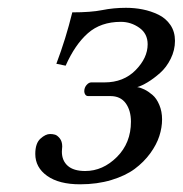

<svg xmlns="http://www.w3.org/2000/svg" viewBox="-20 -462 470 494"><path d="M140.1 -85Q140.1 -82.5 139.6 -78.4Q139.2 -74.2 139.2 -71.8Q139.2 -48.8 154.3 -35.4Q169.4 -22 199.2 -22Q244.6 -22 280.8 -58.1Q316.9 -94.2 316.9 -148.9Q316.9 -177.7 303.5 -196.3Q290 -214.8 264.2 -214.8H207Q202.1 -214.8 199.5 -218.5Q196.8 -222.2 196.8 -227.1Q196.8 -236.3 202.6 -243.2Q208.5 -250 214.8 -250H249Q297.9 -250 328.9 -281.5Q359.9 -313 359.9 -348.1Q359.9 -375.5 338.4 -390.6Q316.9 -405.8 291 -405.8Q239.3 -405.8 206.1 -376.5Q172.9 -347.2 148.9 -293L125 -297.9Q149.4 -362.3 166 -430.2Q213.9 -430.2 242.9 -436Q272 -441.9 304.2 -441.9Q326.7 -441.9 347.4 -437.7Q368.2 -433.6 387.5 -424.3Q406.7 -415 418.5 -397.7Q430.2 -380.4 430.2 -356.9Q430.2 -333 419.2 -310.8Q408.2 -288.6 391.8 -274.2Q375.5 -259.8 360.1 -250.5Q344.7 -241.2 333 -237.8Q341.3 -236.8 351.3 -231.9Q361.3 -227.1 372.1 -218Q382.8 -209 389.9 -192.1Q397 -175.3 397 -154.8Q397 -133.8 389.9 -111.8Q382.8 -89.8 366.5 -67.4Q350.1 -44.9 326.4 -27.3Q302.7 -9.8 266.4 1.2Q230 12.2 186 12.2Q131.8 12.2 101.3 -9.5Q70.8 -31.2 70.8 -65.9Q70.8 -93.3 84 -105.2Q97.2 -117.2 108.9 -117.2Q115.7 -117.2 121.6 -115.5Q127.4 -113.8 133.8 -106Q140.1 -98.1 140.1 -85Z"/></svg>

Font: Common Serif News
Style: Italic
Weight: 450
Italic angle: -12°
Designer: Philipp H. Poll, Khaled Hosny
Foundry: Stefan Peev, Context Ltd.
Version: Version 1.026